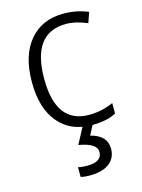

<svg xmlns="http://www.w3.org/2000/svg" viewBox="-118 -610 681 919"><g transform="rotate(-15 222.5 -150.5)"><path d="M410.2 -517.1 392.1 -465.8Q334.5 -490.2 288.1 -490.2Q119.1 -490.2 119.1 -263.2Q119.1 -41 283.2 -41Q345.7 -41 403.8 -66.9V-15.1Q360.4 9.8 282.2 9.8Q177.7 9.8 117.9 -62Q58.1 -133.8 58.1 -262.2Q58.1 -394.5 119.9 -467.8Q181.6 -541 288.1 -541Q353 -541 410.2 -517.1ZM166 234.9V187Q181.2 191.9 210 191.9Q284.2 191.9 284.2 143.1Q284.2 99.6 194.8 85L240.2 0H291L261.2 56.2Q341.8 76.2 341.8 142.1Q341.8 188.5 307.6 214.4Q273.4 240.2 211.9 240.2Q179.7 240.2 166 234.9Z"/></g></svg>

Font: Droid Sans TV
Style: Regular
Weight: 300
Version: Version 1.00